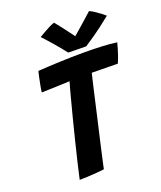

<svg xmlns="http://www.w3.org/2000/svg" viewBox="-160 -988 921 1095"><g transform="rotate(-20 300.5 -440.0)"><path d="M99 -535.5Q100 -549 104.8 -574.8Q109.5 -600.5 115 -625Q120.5 -649.5 122.5 -657.5Q180.5 -661.5 253.8 -664.5Q327 -667.5 400.5 -667.5Q455.5 -667.5 507.5 -665.2Q559.5 -663 601 -657Q592 -621.5 581.2 -589.8Q570.5 -558 562.5 -541.5Q549.5 -541.5 520.5 -542Q491.5 -542.5 459.5 -542.8Q427.5 -543 405 -543.5Q399.5 -522 389 -476.2Q378.5 -430.5 365.2 -372Q352 -313.5 337.8 -252Q323.5 -190.5 311.2 -136.5Q299 -82.5 291 -46.2Q283 -10 281.5 -2.5Q263 0 234.2 2.2Q205.5 4.5 177 5.8Q148.5 7 131.5 7Q139.5 -30 153.2 -87.8Q167 -145.5 183.5 -212.5Q200 -279.5 217 -345.2Q234 -411 248 -464Q254 -487 259.5 -506.5Q265 -526 269.5 -541.5Q232.5 -539.5 183.8 -538Q135 -536.5 99 -535.5ZM510.5 -879.5Q525 -873.5 543.8 -860.8Q562.5 -848 578 -836Q593.5 -824 597.5 -820Q530.5 -766 487.5 -736.5Q444.5 -707 427 -696Q416.5 -696 396.2 -696.2Q376 -696.5 354.2 -696.8Q332.5 -697 318.5 -697.5Q291.5 -732 262.5 -765.8Q233.5 -799.5 201 -834.5Q212 -841 229.5 -851.2Q247 -861.5 266 -871.2Q285 -881 300.5 -885.5Q318 -864.5 335.5 -841.5Q353 -818.5 367.2 -799.5Q381.5 -780.5 388 -771.5Q399.5 -781.5 421 -800Q442.5 -818.5 466.5 -840Q490.5 -861.5 510.5 -879.5Z"/></g></svg>

Font: Grandstander SemiBold
Style: Italic
Weight: 600
Italic angle: -15°
Designer: Tyler Finck
Foundry: Etcetera Type Co
Version: Version 1.200; ttfautohint (v1.8.3)